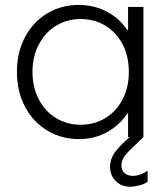

<svg xmlns="http://www.w3.org/2000/svg" viewBox="-20 -542 659 759"><path d="M486.3 -92.8H482.9Q451.2 -45.4 401.9 -18.8Q352.5 7.8 292 7.8Q223.1 7.8 167 -25.9Q110.8 -59.6 78.9 -120.1Q46.9 -180.7 46.9 -257.8Q46.9 -335.4 79.1 -395.8Q111.3 -456.1 167 -489.3Q222.7 -522.5 291 -522.5Q351.1 -522.5 401.1 -496.6Q451.2 -470.7 482.9 -423.8H486.3V-514.6H546.9V0L519.5 26.4Q489.3 53.7 474.6 72.5Q460 91.3 460 112.3Q460 131.3 472.7 142.3Q485.4 153.3 504.9 153.3Q520.5 153.3 536.4 147.2Q552.2 141.1 563.5 132.8V176.8Q552.2 185.1 532.5 190.4Q512.7 195.8 494.1 196.3Q459.5 195.8 437.5 173.8Q415.5 151.9 415 117.2Q415.5 85.4 435.3 58.8Q455.1 32.2 492.7 0H486.3ZM489.3 -257.8Q489.3 -319.8 464.4 -367.2Q439.5 -414.6 396.2 -440.7Q353 -466.8 298.8 -466.8Q245.1 -466.8 201.7 -440.2Q158.2 -413.6 133.3 -366Q108.4 -318.4 108.4 -257.8Q108.4 -198.2 132.8 -150.4Q157.2 -102.5 200.9 -75.7Q244.6 -48.8 298.8 -48.8Q352.1 -48.8 395.5 -74.7Q439 -100.6 464.1 -148.2Q489.3 -195.8 489.3 -257.8Z"/></svg>

Font: Reddit Sans Chocolate Light
Style: Regular
Weight: 300
Designer: Stephen Hutchings
Foundry: Reddit
Version: Version 1.013